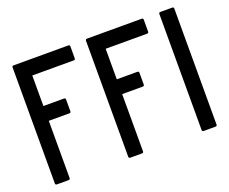

<svg xmlns="http://www.w3.org/2000/svg" viewBox="-122 -975 1382 1158"><g transform="rotate(-20 569.0 -396.0)"><path d="M145 -391V-24Q145 -14 135 -14H60Q50 -14 50 -24V-768Q50 -778 60 -778H411Q421 -778 421 -768V-692Q421 -682 411 -682H145V-486H277Q287 -486 287 -476V-401Q287 -391 277 -391ZM616 -391V-24Q616 -14 606 -14H531Q521 -14 521 -24V-768Q521 -778 531 -778H882Q892 -778 892 -768V-692Q892 -682 882 -682H616V-486H748Q758 -486 758 -476V-401Q758 -391 748 -391ZM1002 -14Q992 -14 992 -24V-768Q992 -778 1002 -778H1078Q1088 -778 1088 -768V-24Q1088 -14 1078 -14Z"/></g></svg>

Font: Kanalisirung
Style: Regular
Weight: 500
Designer: Peter Wiegel
Foundry: Peter Wiegel
Version: 1.000